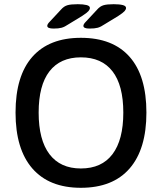

<svg xmlns="http://www.w3.org/2000/svg" viewBox="-20 -887 771 914"><path d="M235 -751Q205 -751 205 -764Q205 -772 217 -784L271 -842Q284 -857 300.5 -862Q317 -867 350 -867Q376 -867 392 -863Q408 -859 408 -849Q408 -842 401 -834Q394 -826 371 -811L307 -772Q288 -759 273.5 -755Q259 -751 235 -751ZM406 -751Q377 -751 377 -764Q377 -772 389 -784L443 -842Q456 -857 472.5 -862Q489 -867 521 -867Q548 -867 564 -863Q580 -859 580 -849Q580 -842 573 -834Q566 -826 543 -811L479 -772Q460 -759 445.5 -755Q431 -751 406 -751ZM365 7Q214 7 134 -85Q54 -177 54 -351Q54 -526 134 -616.5Q214 -707 365 -707Q517 -707 597 -616.5Q677 -526 677 -351Q677 -177 597 -85Q517 7 365 7ZM365 -85Q464 -85 515.5 -153Q567 -221 567 -351Q567 -481 515.5 -547.5Q464 -614 365 -614Q267 -614 215.5 -547.5Q164 -481 164 -351Q164 -221 215.5 -153Q267 -85 365 -85Z"/></svg>

Font: Asap Medium
Style: Regular
Weight: 500
Designer: Pablo Cosgaya
Foundry: Omnibus-Type
Version: Version 3.001; ttfautohint (v1.8.3)